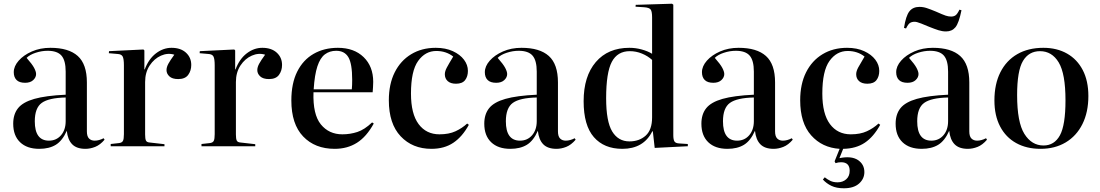

<svg xmlns="http://www.w3.org/2000/svg" viewBox="-20 -786 5915 1032"><path d="M191 14Q125 14 88 -21.5Q51 -57 51 -121Q51 -172 77 -204.5Q103 -237 164.5 -254.5Q226 -272 333 -277V-401Q333 -461 310.5 -487Q288 -513 236 -513Q204 -513 172 -502.5Q140 -492 123 -475Q153 -441 163.5 -421Q174 -401 174 -388Q174 -370 158.5 -355.5Q143 -341 115 -341Q84 -341 69 -356Q54 -371 54 -398Q54 -430 80.5 -460Q107 -490 151.5 -509.5Q196 -529 251 -529Q349 -529 398 -485Q447 -441 447 -343V-80Q447 -53 458.5 -41.5Q470 -30 489 -30Q512 -30 537 -43L542 -35Q518 -7 491.5 3.5Q465 14 439 14Q392 14 368 -10.5Q344 -35 339 -83Q315 -29 279.5 -7.5Q244 14 191 14ZM243 -30Q283 -30 308 -59Q333 -88 333 -135V-262Q242 -260 204.5 -233Q167 -206 167 -134Q167 -30 243 -30Z M575 0V-12L620 -17Q636 -19 641 -29Q646 -39 646 -65V-435Q646 -469 639.5 -482Q633 -495 611 -496L565 -500L566 -511L751 -520L756 -515V-413H758Q779 -469 818 -499Q857 -529 902 -529Q951 -529 979.5 -503Q1008 -477 1008 -437Q1008 -406 991.5 -383.5Q975 -361 938 -361Q906 -361 890.5 -375.5Q875 -390 875 -409Q875 -425 885 -443.5Q895 -462 917 -492Q882 -503 845.5 -487Q809 -471 784.5 -434Q760 -397 760 -345V-63Q760 -40 764.5 -30.5Q769 -21 785 -20L864 -11V0Z M1063 0V-12L1108 -17Q1124 -19 1129 -29Q1134 -39 1134 -65V-435Q1134 -469 1127.5 -482Q1121 -495 1099 -496L1053 -500L1054 -511L1239 -520L1244 -515V-413H1246Q1267 -469 1306 -499Q1345 -529 1390 -529Q1439 -529 1467.5 -503Q1496 -477 1496 -437Q1496 -406 1479.5 -383.5Q1463 -361 1426 -361Q1394 -361 1378.5 -375.5Q1363 -390 1363 -409Q1363 -425 1373 -443.5Q1383 -462 1405 -492Q1370 -503 1333.5 -487Q1297 -471 1272.5 -434Q1248 -397 1248 -345V-63Q1248 -40 1252.5 -30.5Q1257 -21 1273 -20L1352 -11V0Z M1779 14Q1673 14 1609.5 -52.5Q1546 -119 1546 -246Q1546 -338 1577.5 -401Q1609 -464 1665.5 -496.5Q1722 -529 1796 -529Q1883 -529 1934.5 -479Q1986 -429 1986 -346Q1986 -331 1985 -318Q1984 -305 1983 -290H1665Q1661 -171 1704.5 -117.5Q1748 -64 1820 -64Q1862 -64 1900.5 -76.5Q1939 -89 1980 -128L1989 -122Q1950 -51 1898.5 -18.5Q1847 14 1779 14ZM1666 -306H1871Q1872 -317 1872.5 -329.5Q1873 -342 1873 -357Q1873 -444 1852.5 -478.5Q1832 -513 1787 -513Q1752 -513 1726.5 -494Q1701 -475 1686 -429.5Q1671 -384 1666 -306Z M2299 14Q2197 14 2133.5 -53.5Q2070 -121 2070 -247Q2070 -334 2101.5 -397Q2133 -460 2190 -494.5Q2247 -529 2322 -529Q2375 -529 2414 -511Q2453 -493 2474 -465Q2495 -437 2495 -405Q2495 -375 2480 -355.5Q2465 -336 2431 -336Q2402 -336 2386.5 -350Q2371 -364 2371 -387Q2371 -403 2382 -423.5Q2393 -444 2416 -482Q2378 -512 2325 -512Q2266 -512 2227.5 -458.5Q2189 -405 2189 -283Q2189 -174 2230 -119Q2271 -64 2342 -64Q2393 -64 2428.5 -80.5Q2464 -97 2491 -122L2500 -115Q2465 -51 2416.5 -18.5Q2368 14 2299 14Z M2723 14Q2657 14 2620 -21.5Q2583 -57 2583 -121Q2583 -172 2609 -204.5Q2635 -237 2696.5 -254.5Q2758 -272 2865 -277V-401Q2865 -461 2842.5 -487Q2820 -513 2768 -513Q2736 -513 2704 -502.5Q2672 -492 2655 -475Q2685 -441 2695.5 -421Q2706 -401 2706 -388Q2706 -370 2690.5 -355.5Q2675 -341 2647 -341Q2616 -341 2601 -356Q2586 -371 2586 -398Q2586 -430 2612.5 -460Q2639 -490 2683.5 -509.5Q2728 -529 2783 -529Q2881 -529 2930 -485Q2979 -441 2979 -343V-80Q2979 -53 2990.5 -41.5Q3002 -30 3021 -30Q3044 -30 3069 -43L3074 -35Q3050 -7 3023.5 3.5Q2997 14 2971 14Q2924 14 2900 -10.5Q2876 -35 2871 -83Q2847 -29 2811.5 -7.5Q2776 14 2723 14ZM2775 -30Q2815 -30 2840 -59Q2865 -88 2865 -135V-262Q2774 -260 2736.5 -233Q2699 -206 2699 -134Q2699 -30 2775 -30Z M3325 14Q3227 14 3172 -49Q3117 -112 3117 -242Q3117 -376 3182.5 -452.5Q3248 -529 3363 -529Q3397 -529 3429.5 -520Q3462 -511 3485 -497V-692Q3485 -724 3477.5 -734.5Q3470 -745 3443 -747L3396 -750L3397 -760L3592 -766L3599 -761V-60Q3599 -36 3605 -26Q3611 -16 3631 -15L3677 -12V0L3499 9L3489 -80H3486Q3439 14 3325 14ZM3363 -26Q3416 -26 3450.5 -57Q3485 -88 3485 -155V-464Q3462 -485 3430.5 -498Q3399 -511 3365 -511Q3299 -511 3268.5 -453.5Q3238 -396 3238 -258Q3238 -133 3270.5 -79.5Q3303 -26 3363 -26Z M3890 14Q3824 14 3787 -21.5Q3750 -57 3750 -121Q3750 -172 3776 -204.5Q3802 -237 3863.5 -254.5Q3925 -272 4032 -277V-401Q4032 -461 4009.5 -487Q3987 -513 3935 -513Q3903 -513 3871 -502.5Q3839 -492 3822 -475Q3852 -441 3862.5 -421Q3873 -401 3873 -388Q3873 -370 3857.5 -355.5Q3842 -341 3814 -341Q3783 -341 3768 -356Q3753 -371 3753 -398Q3753 -430 3779.5 -460Q3806 -490 3850.5 -509.5Q3895 -529 3950 -529Q4048 -529 4097 -485Q4146 -441 4146 -343V-80Q4146 -53 4157.5 -41.5Q4169 -30 4188 -30Q4211 -30 4236 -43L4241 -35Q4217 -7 4190.5 3.5Q4164 14 4138 14Q4091 14 4067 -10.5Q4043 -35 4038 -83Q4014 -29 3978.5 -7.5Q3943 14 3890 14ZM3942 -30Q3982 -30 4007 -59Q4032 -88 4032 -135V-262Q3941 -260 3903.5 -233Q3866 -206 3866 -134Q3866 -30 3942 -30Z M4516 226Q4476 226 4449 213Q4422 200 4403 179L4413 167Q4428 179 4444 186.5Q4460 194 4482 194Q4510 194 4528.5 177.5Q4547 161 4547 132Q4547 86 4501 86Q4485 86 4471 91L4466 81L4493 14Q4399 8 4340 -58.5Q4281 -125 4281 -247Q4281 -334 4312.5 -397Q4344 -460 4401 -494.5Q4458 -529 4533 -529Q4586 -529 4625 -511Q4664 -493 4685 -465Q4706 -437 4706 -405Q4706 -375 4691 -355.5Q4676 -336 4642 -336Q4613 -336 4597.5 -350Q4582 -364 4582 -387Q4582 -403 4593 -423.5Q4604 -444 4627 -482Q4589 -512 4536 -512Q4477 -512 4438.5 -458.5Q4400 -405 4400 -283Q4400 -174 4441 -119Q4482 -64 4553 -64Q4604 -64 4639.5 -80.5Q4675 -97 4702 -122L4711 -115Q4676 -51 4628.5 -19Q4581 13 4512 14L4492 64Q4556 51 4591 74Q4626 97 4626 139Q4626 175 4597.5 200.5Q4569 226 4516 226Z M4934 14Q4868 14 4831 -21.5Q4794 -57 4794 -121Q4794 -172 4820 -204.5Q4846 -237 4907.5 -254.5Q4969 -272 5076 -277V-401Q5076 -461 5053.5 -487Q5031 -513 4979 -513Q4947 -513 4915 -502.5Q4883 -492 4866 -475Q4896 -441 4906.5 -421Q4917 -401 4917 -388Q4917 -370 4901.5 -355.5Q4886 -341 4858 -341Q4827 -341 4812 -356Q4797 -371 4797 -398Q4797 -430 4823.5 -460Q4850 -490 4894.5 -509.5Q4939 -529 4994 -529Q5092 -529 5141 -485Q5190 -441 5190 -343V-80Q5190 -53 5201.5 -41.5Q5213 -30 5232 -30Q5255 -30 5280 -43L5285 -35Q5261 -7 5234.5 3.5Q5208 14 5182 14Q5135 14 5111 -10.5Q5087 -35 5082 -83Q5058 -29 5022.5 -7.5Q4987 14 4934 14ZM4986 -30Q5026 -30 5051 -59Q5076 -88 5076 -135V-262Q4985 -260 4947.5 -233Q4910 -206 4910 -134Q4910 -30 4986 -30ZM5065 -617Q5045 -617 5024.5 -623.5Q5004 -630 4974 -642Q4946 -654 4931.5 -659.5Q4917 -665 4909.5 -667Q4902 -669 4896 -669Q4881 -669 4871 -662.5Q4861 -656 4850 -633L4839 -636Q4849 -701 4868 -725Q4887 -749 4922 -749Q4942 -749 4961.5 -742.5Q4981 -736 5010 -724Q5048 -707 5063 -702Q5078 -697 5092 -697Q5107 -697 5116.5 -704Q5126 -711 5137 -734L5148 -731Q5134 -662 5115.5 -639.5Q5097 -617 5065 -617Z M5573 14Q5498 14 5442 -17Q5386 -48 5355.5 -106.5Q5325 -165 5325 -246Q5325 -334 5357 -397.5Q5389 -461 5448 -495Q5507 -529 5588 -529Q5661 -529 5715.5 -498Q5770 -467 5800 -409Q5830 -351 5830 -270Q5830 -183 5798 -119Q5766 -55 5708 -20.5Q5650 14 5573 14ZM5589 -4Q5647 -4 5677 -58.5Q5707 -113 5707 -247Q5707 -390 5670.5 -450.5Q5634 -511 5570 -511Q5510 -511 5478.5 -458.5Q5447 -406 5447 -275Q5447 -129 5486 -66.5Q5525 -4 5589 -4Z"/></svg>

Font: Literata 72pt Medium
Style: Regular
Weight: 500
Designer: Latin by Veronika Burian and Jose Scaglione. Greek by Irene Vlachou. Cyrillic by Vera Evstafieva.
Foundry: TypeTogether
Version: Version 3.002